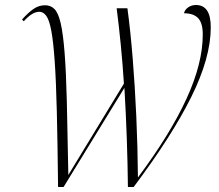

<svg xmlns="http://www.w3.org/2000/svg" viewBox="-20 -747 873 767"><path d="M212 0Q210 -178 207 -301Q204 -424 198.5 -502.5Q193 -581 185 -624Q177 -667 165 -683.5Q153 -700 137 -700Q109 -700 75 -662L68 -669Q90 -694 112 -710Q134 -726 160 -726Q183 -726 198 -710.5Q213 -695 222.5 -654Q232 -613 238 -537Q244 -461 247 -341.5Q250 -222 253 -48L475 -413Q470 -492 462.5 -568Q455 -644 446 -714H489Q501 -626 510 -515Q519 -404 524.5 -282Q530 -160 531 -38Q660 -211 725 -352.5Q790 -494 790 -609Q790 -655 771.5 -674.5Q753 -694 715 -694Q718 -708 731.5 -717.5Q745 -727 763 -727Q822 -727 822 -638Q822 -517 744.5 -360.5Q667 -204 514 0H491Q490 -93 486.5 -194Q483 -295 477 -396L234 0Z"/></svg>

Font: Noto Serif Display SemiCondensed ExtraLight
Style: Italic
Weight: 200
Width: 4
Italic angle: -12°
Designer: Monotype Design Team
Foundry: Monotype Imaging Inc.
Version: Version 2.009